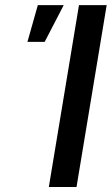

<svg xmlns="http://www.w3.org/2000/svg" viewBox="-20 -748 447 768"><path d="M406.7 -727.5 286.1 0H175.3L295.9 -727.5ZM89.8 -580.6 131.3 -727.5H234.9L158.7 -580.6Z"/></svg>

Font: Inter 20pt Medium
Style: Italic
Weight: 500
Italic angle: -9.3988°
Version: Version 4.001;git-66647c0bb